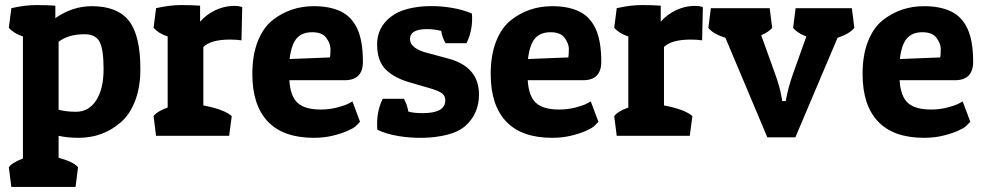

<svg xmlns="http://www.w3.org/2000/svg" viewBox="-20 -532 3856 752"><path d="M14.6 -422.9 24.4 -500Q78.1 -512.2 123.5 -512.2Q145.5 -512.2 163.8 -511.5Q182.1 -510.7 196.8 -509.8V-460.9Q263.7 -507.8 339.8 -507.8Q439.5 -507.8 484.6 -450.9Q529.8 -394 529.8 -261.2Q529.8 -189.9 508.8 -136Q487.8 -82 451.7 -51.8Q382.3 7.8 287.6 7.8Q245.6 7.8 209.5 0V85.9Q269 102.1 285.6 123L275.9 200.2H24.4L14.6 123Q27.3 105 69.8 88.9V-389.2Q34.2 -400.9 14.6 -422.9ZM277.8 -94.2Q327.6 -94.2 356.7 -138.9Q385.7 -183.6 385.7 -261.7Q385.7 -340.3 369.6 -369.1Q353.5 -397.9 311.5 -397.9Q247.1 -397.9 209.5 -368.2V-102.1Q240.2 -94.2 277.8 -94.2Z M881.3 -377Q806.2 -377 776.4 -348.1V-119.1Q858.4 -103.5 887.7 -77.1L877.4 0H591.3L581.5 -77.1Q595.2 -96.2 636.7 -110.8V-389.2Q601.1 -400.9 581.5 -422.9L591.3 -500Q645 -512.2 690.4 -512.2Q712.4 -512.2 730.7 -511.5Q749 -510.7 763.7 -509.8V-446.8Q786.6 -474.1 822.8 -491.7Q853 -505.9 883.3 -508.3Q913.6 -510.7 928.7 -503.9L925.8 -374Q906.2 -377 881.3 -377Z M1209.5 7.8Q1089.4 7.8 1028.8 -56.2Q968.3 -120.1 968.3 -242.2Q968.3 -315.9 989.3 -369.4Q1010.3 -422.9 1046.4 -452.1Q1116.2 -507.8 1209.5 -507.8Q1271.5 -507.8 1314.2 -487.5Q1356.9 -467.3 1379.2 -419.7Q1401.4 -372.1 1401.4 -290Q1401.4 -217.8 1330.1 -217.8H1113.3Q1117.2 -154.8 1145.8 -128.9Q1174.3 -103 1236.3 -103Q1270 -103 1301 -111.1Q1332 -119.1 1346.2 -127L1360.4 -134.8L1390.1 -55.2Q1384.8 -48.8 1373 -37.6Q1365.2 -30.3 1341.3 -19.5Q1317.4 -8.8 1283 -0.5Q1248.5 7.8 1209.5 7.8ZM1114.3 -300.8 1272.5 -307.1Q1274.4 -319.3 1274.4 -340.8Q1274.4 -360.8 1258.3 -383.3Q1242.2 -405.8 1202.6 -405.8Q1163.1 -405.8 1142.1 -381.8Q1121.1 -357.9 1114.3 -300.8Z M1651.9 -418Q1585.9 -418 1585.9 -378.9Q1585.9 -341.8 1655.3 -324.2L1733.9 -303.2Q1856 -271 1856 -162.1Q1856 -87.4 1803.7 -39.6Q1777.3 -16.1 1732.9 -4.6Q1688.5 6.8 1637.5 7.8Q1586.4 8.8 1538.6 0.5Q1490.7 -7.8 1458 -23.9Q1457.5 -29.3 1457.3 -34.9Q1457 -40.5 1457 -45.9Q1457 -101.1 1479 -145H1562Q1575.7 -120.1 1579.1 -95.2Q1598.1 -88.9 1636.2 -88.9Q1724.1 -88.9 1724.1 -139.2Q1724.1 -154.8 1712.4 -165.5Q1699.7 -175.8 1665 -186L1585.9 -209Q1524.9 -226.1 1491 -259.5Q1457 -293 1457 -358.4Q1457 -424.3 1510.3 -465.8Q1536.6 -486.8 1576.4 -497.1Q1616.2 -507.3 1661.6 -508.1Q1707 -508.8 1750.5 -501.2Q1793.9 -493.7 1828.1 -479Q1828.6 -474.1 1828.9 -469.2Q1829.1 -464.4 1829.1 -459Q1829.1 -407.7 1807.1 -362.8H1725.1Q1711.4 -386.7 1708 -411.1Q1679.2 -418 1651.9 -418Z M2143.1 7.8Q2022.9 7.8 1962.4 -56.2Q1901.9 -120.1 1901.9 -242.2Q1901.9 -315.9 1922.9 -369.4Q1943.8 -422.9 1980 -452.1Q2049.8 -507.8 2143.1 -507.8Q2205.1 -507.8 2247.8 -487.5Q2290.5 -467.3 2312.7 -419.7Q2335 -372.1 2335 -290Q2335 -217.8 2263.7 -217.8H2046.9Q2050.8 -154.8 2079.3 -128.9Q2107.9 -103 2169.9 -103Q2203.6 -103 2234.6 -111.1Q2265.6 -119.1 2279.8 -127L2293.9 -134.8L2323.7 -55.2Q2318.4 -48.8 2306.6 -37.6Q2298.8 -30.3 2274.9 -19.5Q2251 -8.8 2216.6 -0.5Q2182.1 7.8 2143.1 7.8ZM2047.9 -300.8 2206.1 -307.1Q2208 -319.3 2208 -340.8Q2208 -360.8 2191.9 -383.3Q2175.8 -405.8 2136.2 -405.8Q2096.7 -405.8 2075.7 -381.8Q2054.7 -357.9 2047.9 -300.8Z M2685.5 -377Q2610.4 -377 2580.6 -348.1V-119.1Q2662.6 -103.5 2691.9 -77.1L2681.6 0H2395.5L2385.7 -77.1Q2399.4 -96.2 2440.9 -110.8V-389.2Q2405.3 -400.9 2385.7 -422.9L2395.5 -500Q2449.2 -512.2 2494.6 -512.2Q2516.6 -512.2 2534.9 -511.5Q2553.2 -510.7 2567.9 -509.8V-446.8Q2590.8 -474.1 2627 -491.7Q2657.2 -505.9 2687.5 -508.3Q2717.8 -510.7 2732.9 -503.9L2730 -374Q2710.4 -377 2685.5 -377Z M3260.3 -383.8 3095.2 5.9H2985.4L2821.3 -383.8Q2771.5 -399.9 2754.4 -422.9L2764.2 -500H2994.6L3004.4 -422.9Q2990.7 -406.7 2961.4 -394L3015.6 -243.2Q3024.4 -219.2 3031 -196Q3037.6 -172.9 3041.5 -149.9L3043.5 -136.2H3057.6Q3065.9 -186.5 3085.4 -241.2L3138.2 -389.2Q3102.1 -402.8 3086.4 -422.9L3096.2 -500H3316.4L3326.2 -422.9Q3308.1 -399.9 3260.3 -383.8Z M3599.6 7.8Q3479.5 7.8 3418.9 -56.2Q3358.4 -120.1 3358.4 -242.2Q3358.4 -315.9 3379.4 -369.4Q3400.4 -422.9 3436.5 -452.1Q3506.3 -507.8 3599.6 -507.8Q3661.6 -507.8 3704.3 -487.5Q3747.1 -467.3 3769.3 -419.7Q3791.5 -372.1 3791.5 -290Q3791.5 -217.8 3720.2 -217.8H3503.4Q3507.3 -154.8 3535.9 -128.9Q3564.5 -103 3626.5 -103Q3660.2 -103 3691.2 -111.1Q3722.2 -119.1 3736.3 -127L3750.5 -134.8L3780.3 -55.2Q3774.9 -48.8 3763.2 -37.6Q3755.4 -30.3 3731.4 -19.5Q3707.5 -8.8 3673.1 -0.5Q3638.7 7.8 3599.6 7.8ZM3504.4 -300.8 3662.6 -307.1Q3664.6 -319.3 3664.6 -340.8Q3664.6 -360.8 3648.4 -383.3Q3632.3 -405.8 3592.8 -405.8Q3553.2 -405.8 3532.2 -381.8Q3511.2 -357.9 3504.4 -300.8Z"/></svg>

Font: Odor Mean Chey
Style: Regular
Weight: 400
Designer: Danh Hong
Version: Version 8.002; ttfautohint (v1.8.3)